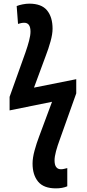

<svg xmlns="http://www.w3.org/2000/svg" viewBox="-20 -785 471 1045"><path d="M284.2 240.2Q217.8 240.2 187.5 203.6Q157.2 167 157.2 105Q157.2 74.2 168.2 33.9Q179.2 -6.3 192.9 -42L263.2 -231L32.2 -184.1V-257.8L119.1 -501Q130.4 -533.2 138.2 -563Q146 -592.8 146 -612.8Q146 -661.1 111.8 -661.1Q103 -661.1 94.2 -659.2Q85.4 -657.2 78.1 -654.8L70.8 -752Q83 -757.3 102.8 -761.2Q122.6 -765.1 139.2 -765.1Q206.1 -765.1 236.1 -728.5Q266.1 -691.9 266.1 -628.9Q266.1 -599.1 254.9 -559.1Q243.7 -519 230 -483.9L165 -308.1L395 -354V-276.9L305.2 -24.9Q293 7.8 284.9 37.8Q276.9 67.9 276.9 87.9Q276.9 136.2 312 136.2Q320.3 136.2 329.1 134Q337.9 131.8 346.2 129.9V229Q319.8 240.2 284.2 240.2Z"/></svg>

Font: Open Sans Condensed
Style: Bold Italic
Weight: 700
Width: 3
Italic angle: -12°
Designer: Monotype Design Team
Foundry: Monotype Imaging Inc.
Version: Version 3.003; ttfautohint (v1.8.4)